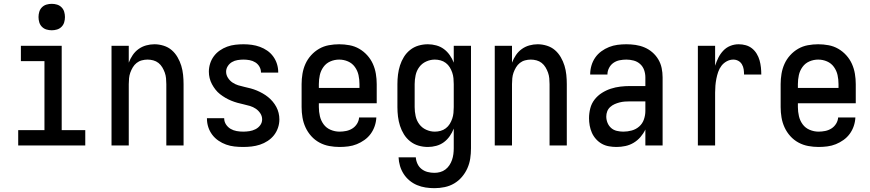

<svg xmlns="http://www.w3.org/2000/svg" viewBox="-20 -759 4540 1002"><path d="M75 0V-80H212V-440H89V-520H302V-80H425V0ZM250 -601Q236 -601 222.5 -605Q209 -609 199 -619Q189 -629 185 -642.5Q181 -656 181 -670Q181 -684 185 -697.5Q189 -711 199 -721Q209 -731 222.5 -735Q236 -739 250 -739Q264 -739 277.5 -735Q291 -731 301 -721Q311 -711 315 -697.5Q319 -684 319 -670Q319 -656 315 -642.5Q311 -629 301 -619Q291 -609 277.5 -605Q264 -601 250 -601Z M562 0V-520H652V-432Q660 -453 672.5 -471.5Q685 -490 703 -503Q721 -516 742.5 -522Q764 -528 786 -528Q810 -528 834 -520.5Q858 -513 876 -497.5Q894 -482 906.5 -460.5Q919 -439 926 -416Q933 -393 935.5 -368.5Q938 -344 938 -320V0H848V-320Q848 -335 846.5 -350.5Q845 -366 840 -380Q835 -394 827 -407.5Q819 -421 807 -430.5Q795 -440 780 -444Q765 -448 750 -448Q735 -448 720 -444Q705 -440 693 -430.5Q681 -421 673 -407.5Q665 -394 660 -380Q655 -366 653.5 -350.5Q652 -335 652 -320V0Z M1249 8Q1226 8 1203.5 5.5Q1181 3 1160 -4.5Q1139 -12 1120 -25Q1101 -38 1087.5 -56Q1074 -74 1067 -95.5Q1060 -117 1060 -140V-142H1150V-141Q1150 -124 1159.5 -109.5Q1169 -95 1183.5 -86.5Q1198 -78 1215 -75Q1232 -72 1249 -72Q1265 -72 1281.5 -74.5Q1298 -77 1313 -84.5Q1328 -92 1338 -105.5Q1348 -119 1348 -136Q1348 -153 1338.5 -167.5Q1329 -182 1315 -191.5Q1301 -201 1284.5 -206Q1268 -211 1251.5 -214.5Q1235 -218 1219 -222.5Q1203 -227 1187 -233.5Q1171 -240 1156.5 -248.5Q1142 -257 1128.5 -267.5Q1115 -278 1104.5 -291.5Q1094 -305 1086 -320Q1078 -335 1074 -351.5Q1070 -368 1070 -385Q1070 -406 1076.5 -427Q1083 -448 1096 -465.5Q1109 -483 1127 -495.5Q1145 -508 1165.5 -515.5Q1186 -523 1208 -525.5Q1230 -528 1251 -528Q1273 -528 1294.5 -525Q1316 -522 1336.5 -514.5Q1357 -507 1375 -494.5Q1393 -482 1406 -464Q1419 -446 1425.5 -425Q1432 -404 1432 -382V-380H1342V-381Q1342 -397 1334 -411Q1326 -425 1312.5 -433.5Q1299 -442 1283 -445Q1267 -448 1251 -448Q1236 -448 1220 -445.5Q1204 -443 1190.5 -435Q1177 -427 1168.5 -413.5Q1160 -400 1160 -385Q1160 -368 1169.5 -353Q1179 -338 1193 -328.5Q1207 -319 1223 -314Q1239 -309 1255.5 -305.5Q1272 -302 1288.5 -297.5Q1305 -293 1320.5 -286.5Q1336 -280 1351 -271.5Q1366 -263 1379 -252.5Q1392 -242 1403 -229Q1414 -216 1422 -201Q1430 -186 1434 -169.5Q1438 -153 1438 -136Q1438 -113 1430.5 -91.5Q1423 -70 1409.5 -53Q1396 -36 1377 -23.5Q1358 -11 1336.5 -4Q1315 3 1293 5.5Q1271 8 1249 8Z M1752 8Q1725 8 1698 3Q1671 -2 1647 -15Q1623 -28 1604.5 -48.5Q1586 -69 1574.5 -94Q1563 -119 1558.5 -146Q1554 -173 1554 -200V-320Q1554 -347 1558.5 -374Q1563 -401 1574 -425.5Q1585 -450 1603.5 -470.5Q1622 -491 1645.5 -504.5Q1669 -518 1696 -523Q1723 -528 1750 -528Q1777 -528 1804 -523Q1831 -518 1854.5 -504.5Q1878 -491 1896.5 -470.5Q1915 -450 1926 -425.5Q1937 -401 1941.5 -374Q1946 -347 1946 -320V-220H1644V-200Q1644 -176 1649.5 -152.5Q1655 -129 1669 -110Q1683 -91 1705.5 -81.5Q1728 -72 1752 -72Q1769 -72 1786.5 -75.5Q1804 -79 1819 -88.5Q1834 -98 1843.5 -113.5Q1853 -129 1854 -146H1944Q1943 -123 1935.5 -101Q1928 -79 1914.5 -60.5Q1901 -42 1882 -28.5Q1863 -15 1842 -6.5Q1821 2 1798 5Q1775 8 1752 8ZM1856 -300V-320Q1856 -344 1851 -367Q1846 -390 1832 -409.5Q1818 -429 1796 -438.5Q1774 -448 1750 -448Q1726 -448 1704 -438.5Q1682 -429 1668 -409.5Q1654 -390 1649 -367Q1644 -344 1644 -320V-300Z M2247 223Q2224 223 2201 219.5Q2178 216 2156.5 207Q2135 198 2117 183Q2099 168 2086.5 148.5Q2074 129 2067.5 107Q2061 85 2060 62H2150Q2151 79 2158.5 95.5Q2166 112 2180 123Q2194 134 2211.5 138.5Q2229 143 2247 143Q2262 143 2277 139Q2292 135 2304.5 125.5Q2317 116 2325.5 103Q2334 90 2339 75.5Q2344 61 2346 45.5Q2348 30 2348 15V-88Q2340 -67 2327 -48.5Q2314 -30 2296.5 -17Q2279 -4 2257 2Q2235 8 2213 8Q2188 8 2164 1Q2140 -6 2120.5 -21.5Q2101 -37 2088 -58Q2075 -79 2067.5 -102.5Q2060 -126 2057 -150.5Q2054 -175 2054 -200V-320Q2054 -345 2057 -369.5Q2060 -394 2067.5 -417.5Q2075 -441 2088 -462Q2101 -483 2120.5 -498.5Q2140 -514 2164 -521Q2188 -528 2213 -528Q2235 -528 2257 -522Q2279 -516 2296.5 -503Q2314 -490 2327 -471.5Q2340 -453 2348 -432V-520H2438V15Q2438 42 2434 68.5Q2430 95 2419 119.5Q2408 144 2390.5 164.5Q2373 185 2350 198.5Q2327 212 2300.5 217.5Q2274 223 2247 223ZM2249 -72Q2264 -72 2279 -76Q2294 -80 2306.5 -89.5Q2319 -99 2327 -112Q2335 -125 2340 -139.5Q2345 -154 2346.5 -169.5Q2348 -185 2348 -200V-320Q2348 -335 2346.5 -350.5Q2345 -366 2340 -380.5Q2335 -395 2327 -408Q2319 -421 2306.5 -430.5Q2294 -440 2279 -444Q2264 -448 2249 -448Q2226 -448 2204 -438Q2182 -428 2168 -409Q2154 -390 2149 -366.5Q2144 -343 2144 -320V-200Q2144 -177 2149 -153.5Q2154 -130 2168 -111Q2182 -92 2204 -82Q2226 -72 2249 -72Z M2562 0V-520H2652V-432Q2660 -453 2672.5 -471.5Q2685 -490 2703 -503Q2721 -516 2742.5 -522Q2764 -528 2786 -528Q2810 -528 2834 -520.5Q2858 -513 2876 -497.5Q2894 -482 2906.5 -460.5Q2919 -439 2926 -416Q2933 -393 2935.5 -368.5Q2938 -344 2938 -320V0H2848V-320Q2848 -335 2846.5 -350.5Q2845 -366 2840 -380Q2835 -394 2827 -407.5Q2819 -421 2807 -430.5Q2795 -440 2780 -444Q2765 -448 2750 -448Q2735 -448 2720 -444Q2705 -440 2693 -430.5Q2681 -421 2673 -407.5Q2665 -394 2660 -380Q2655 -366 2653.5 -350.5Q2652 -335 2652 -320V0Z M3197 8Q3178 8 3158 4.5Q3138 1 3121 -8.5Q3104 -18 3090.5 -33Q3077 -48 3069 -66Q3061 -84 3057.5 -103.5Q3054 -123 3054 -142Q3054 -168 3060.5 -193.5Q3067 -219 3083 -239.5Q3099 -260 3121 -274Q3143 -288 3167.5 -296Q3192 -304 3217.5 -307Q3243 -310 3269 -310H3348V-355Q3348 -375 3341.5 -393.5Q3335 -412 3320.5 -425Q3306 -438 3287 -443Q3268 -448 3249 -448Q3231 -448 3213.5 -444.5Q3196 -441 3181.5 -431Q3167 -421 3158.5 -404.5Q3150 -388 3150 -370H3060V-371Q3060 -394 3066.5 -416.5Q3073 -439 3086 -458Q3099 -477 3118 -491Q3137 -505 3158.5 -513.5Q3180 -522 3202.5 -525Q3225 -528 3249 -528Q3273 -528 3297 -524.5Q3321 -521 3343.5 -511.5Q3366 -502 3384.5 -486Q3403 -470 3415.5 -449Q3428 -428 3433 -404Q3438 -380 3438 -355V0H3348V-83Q3338 -62 3322.5 -44Q3307 -26 3287 -14Q3267 -2 3244 3Q3221 8 3197 8ZM3233 -72Q3255 -72 3277 -78Q3299 -84 3316 -99Q3333 -114 3340.5 -136Q3348 -158 3348 -180V-230H3269Q3255 -230 3241 -229Q3227 -228 3213.5 -224.5Q3200 -221 3187.5 -215.5Q3175 -210 3164.5 -200.5Q3154 -191 3149 -178Q3144 -165 3144 -151Q3144 -134 3150.5 -118Q3157 -102 3169.5 -91Q3182 -80 3199 -76Q3216 -72 3233 -72Z M3622 0V-520H3712V-416Q3719 -438 3729 -458Q3739 -478 3754.5 -494.5Q3770 -511 3791 -519.5Q3812 -528 3835 -528Q3854 -528 3872 -523Q3890 -518 3904.5 -506.5Q3919 -495 3929 -478.5Q3939 -462 3944 -444Q3949 -426 3951 -407.5Q3953 -389 3953 -370H3863Q3863 -384 3861 -397.5Q3859 -411 3852 -423Q3845 -435 3833 -441.5Q3821 -448 3807 -448Q3789 -448 3772.5 -439Q3756 -430 3745 -415.5Q3734 -401 3728 -383.5Q3722 -366 3718.5 -348Q3715 -330 3713.5 -312Q3712 -294 3712 -276V0Z M4252 8Q4225 8 4198 3Q4171 -2 4147 -15Q4123 -28 4104.5 -48.5Q4086 -69 4074.5 -94Q4063 -119 4058.5 -146Q4054 -173 4054 -200V-320Q4054 -347 4058.5 -374Q4063 -401 4074 -425.5Q4085 -450 4103.5 -470.5Q4122 -491 4145.5 -504.5Q4169 -518 4196 -523Q4223 -528 4250 -528Q4277 -528 4304 -523Q4331 -518 4354.5 -504.5Q4378 -491 4396.5 -470.5Q4415 -450 4426 -425.5Q4437 -401 4441.5 -374Q4446 -347 4446 -320V-220H4144V-200Q4144 -176 4149.5 -152.5Q4155 -129 4169 -110Q4183 -91 4205.5 -81.5Q4228 -72 4252 -72Q4269 -72 4286.5 -75.5Q4304 -79 4319 -88.5Q4334 -98 4343.5 -113.5Q4353 -129 4354 -146H4444Q4443 -123 4435.5 -101Q4428 -79 4414.5 -60.5Q4401 -42 4382 -28.5Q4363 -15 4342 -6.5Q4321 2 4298 5Q4275 8 4252 8ZM4356 -300V-320Q4356 -344 4351 -367Q4346 -390 4332 -409.5Q4318 -429 4296 -438.5Q4274 -448 4250 -448Q4226 -448 4204 -438.5Q4182 -429 4168 -409.5Q4154 -390 4149 -367Q4144 -344 4144 -320V-300Z"/></svg>

Font: Iosevka Curly Medium
Style: Regular
Weight: 500
Monospace: yes
Designer: Belleve Invis
Foundry: Belleve Invis
Version: Version 22.1.2; ttfautohint (v1.8.4)